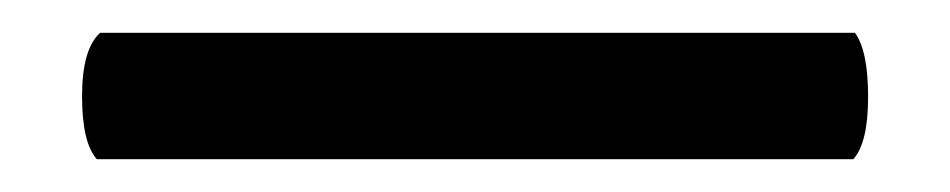

<svg xmlns="http://www.w3.org/2000/svg" viewBox="-20 -70 579 117"><path d="M39 27Q30 17 30 -11.5Q30 -40 41 -50H501Q509 -39 509 -11Q509 17 500 27Z"/></svg>

Font: Bubblegum Sans
Style: Regular
Weight: 400
Designer: Angel Koziupa and Alejandro Paul
Foundry: Angel Koziupa and Alejandro Paul
Version: Version 1.001